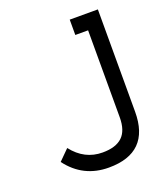

<svg xmlns="http://www.w3.org/2000/svg" viewBox="-128 -772 744 861"><g transform="rotate(-20 244.0 -342.0)"><path d="M366.2 -610.4H305.2V-683.6H439.5V-195.3Q439.5 0 244.1 0Q122.1 0 48.8 -97.7L97.7 -146.5Q154.8 -73.2 240.7 -73.2Q304.2 -73.2 335.2 -102.8Q366.2 -132.3 366.2 -195.3Z"/></g></svg>

Font: Sanitrixie
Style: Regular
Weight: 400
Designer: Jayvee D. Enaguas (Grand Chaos)
Version: Version 1.1 - 6/9/2013